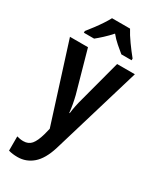

<svg xmlns="http://www.w3.org/2000/svg" viewBox="-248 -839 951 1153"><g transform="rotate(30 227.0 -263.0)"><path d="M2 -543H127L207 -257Q221 -201 227 -145H230Q236 -197 253 -257L329 -543H452L267 75Q240 162 194.5 201Q149 240 90 240Q72 240 56.5 238Q41 236 27 232V133Q37 136 48.5 138Q60 140 72 140Q107 140 127 116.5Q147 93 162 40L173 -4ZM290 -766Q307 -733 336.5 -692Q366 -651 393 -618V-606H322Q301 -623 275 -645.5Q249 -668 227 -695Q203 -668 177.5 -644.5Q152 -621 133 -606H62V-618Q79 -639 99 -665.5Q119 -692 136.5 -718.5Q154 -745 165 -766Z"/></g></svg>

Font: Noto Sans Malayalam Condensed SemiBold
Style: Regular
Weight: 600
Width: 3
Designer: Jelle Bosma - Monotype Design Team
Foundry: Monotype Imaging Inc.
Version: Version 2.104; ttfautohint (v1.8.4.7-5d5b)